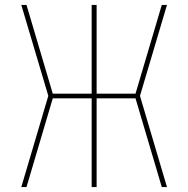

<svg xmlns="http://www.w3.org/2000/svg" viewBox="-20 -755 760 775"><path d="M66 0H87L193 -358H350V0H370V-358H527L633 0H654L545 -368L654 -735H633L527 -377H370V-735H350V-377H193L87 -735H66L175 -368Z"/></svg>

Font: Iosevka Sparkle Thin
Style: Regular
Weight: 100
Designer: Belleve Invis
Foundry: Belleve Invis
Version: Version 4.5.0; ttfautohint (v1.8.3)